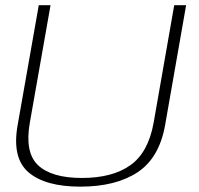

<svg xmlns="http://www.w3.org/2000/svg" viewBox="-20 -694 746 718"><path d="M280.5 4Q412.5 4 494 -49.5Q575.5 -103 597.5 -226.5L676 -674.5H631.5L554.5 -235Q534.5 -123.5 467.2 -76Q400 -28.5 286.5 -28.5Q173 -28.5 122.5 -76Q72 -123.5 91.5 -235L169 -674.5H125L46 -226.5Q24 -103 86.8 -49.5Q149.5 4 280.5 4Z"/></svg>

Font: Anybody SemiExpanded ExtraLight
Style: Italic
Weight: 250
Width: 6
Italic angle: -10°
Version: Version 1.113;gftools[0.9.25]